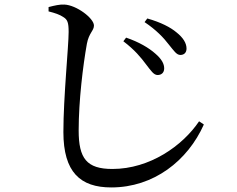

<svg xmlns="http://www.w3.org/2000/svg" viewBox="-20 -777 1040 842"><path d="M621 -494C642 -467 654 -448 671 -448C688 -448 699 -458 700 -475C701 -497 688 -519 661 -542C633 -567 589 -593 533 -612L521 -596C571 -558 598 -525 621 -494ZM720 -582C743 -554 754 -536 771 -536C788 -536 798 -547 798 -564C798 -588 783 -612 754 -635C728 -657 686 -679 626 -696L614 -680C665 -646 698 -611 720 -582ZM193 -727C221 -720 242 -713 258 -702C276 -691 281 -678 281 -637C281 -575 258 -350 258 -198C258 -22 332 45 468 45C654 45 803 -72 874 -231L853 -245C781 -138 637 -36 473 -36C360 -36 325 -82 325 -205C325 -335 344 -490 361 -585C370 -633 392 -642 392 -665C392 -697 315 -755 262 -757C242 -758 220 -753 193 -746Z"/></svg>

Font: Noto Serif HK Medium
Style: Regular
Weight: 500
Designer: Ryoko NISHIZUKA 西塚涼子 (kana & ideographs); Frank Grießhammer (Latin, Greek & Cyrillic); Wenlong ZHANG 张文龙 (bopomofo); San
Foundry: Adobe
Version: Version 2.001;hotconv 1.1.0;makeotfexe 2.6.0